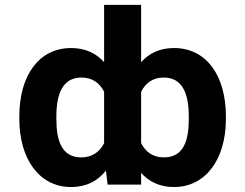

<svg xmlns="http://www.w3.org/2000/svg" viewBox="-20 -747 992 777"><path d="M894.2 -265.6V-275.6C894.2 -442.5 814.3 -552.6 684.3 -552.6C627.5 -552.6 583.8 -532 551.1 -495.4V-727.3H401.3V-495.4C368.6 -532 324.9 -552.6 267.8 -552.6C138.1 -552.6 58.2 -442.5 58.2 -275.6V-265.6C58.2 -104.4 138.5 9.9 267.8 9.9C329.5 9.9 375.4 -14.6 408.7 -56.5L415.5 0H551.1V-47.2C583.8 -11 627.5 9.9 684.3 9.9C813.6 9.9 894.2 -104.4 894.2 -265.6ZM208.1 -265.6V-275.6C208.1 -368.6 234.4 -433.2 309.7 -433.2C353 -433.2 383.2 -411.9 401.3 -375.7V-167.6C382.8 -131.7 353 -110.1 308.9 -110.1C228.7 -110.1 208.1 -179.3 208.1 -265.6ZM551.1 -167.6V-375.7C569.2 -411.9 599.4 -433.2 642.8 -433.2C718 -433.2 744 -368.6 744 -275.6V-265.6C744 -179.3 723.7 -110.1 643.5 -110.1C599.1 -110.1 569.6 -131.7 551.1 -167.6Z"/></svg>

Font: Margiela Sans
Style: Bold
Weight: 700
Designer: Stefan Endress, Andreas Faust
Version: Version 1.100;FEAKit 1.0